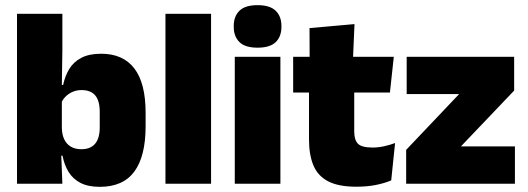

<svg xmlns="http://www.w3.org/2000/svg" viewBox="-20 -713 2048 745"><path d="M367 12Q322.5 12 293 -3Q263.5 -18 246.5 -45.2Q229.5 -72.5 222.5 -109H180L220 -216.5Q220.5 -191 229.2 -172.5Q238 -154 254.8 -144Q271.5 -134 295.5 -134Q331 -134 349 -155.2Q367 -176.5 367 -219V-279Q367 -322 349.5 -342.8Q332 -363.5 296.5 -363.5Q277.5 -363.5 261.5 -356.5Q245.5 -349.5 234 -337.8Q222.5 -326 217 -311.5L176.5 -383.5H225Q232 -417.5 248.5 -445Q265 -472.5 295.2 -488.5Q325.5 -504.5 372.5 -504.5Q457.5 -504.5 501.2 -447.5Q545 -390.5 545 -275.5V-223Q545 -106.5 501.2 -47.2Q457.5 12 367 12ZM222 0H46V-659.5H222V-517L219.5 -352L220 -340V-158L217 -128.5Z M799 0H622V-659.5H799Z M1068 0H891V-492.5H1068ZM979.5 -528Q931 -528 909 -549.8Q887 -571.5 887 -608.5V-612.5Q887 -649.5 909 -671.2Q931 -693 979.5 -693Q1027.5 -693 1049.8 -671.2Q1072 -649.5 1072 -612.5V-608.5Q1072 -571 1049.8 -549.5Q1027.5 -528 979.5 -528Z M1362.5 11.5Q1294 11.5 1253.8 -9.2Q1213.5 -30 1196.2 -71Q1179 -112 1179 -172V-436H1354.5V-202Q1354.5 -170 1369 -155.2Q1383.5 -140.5 1426 -140.5Q1449 -140.5 1471.8 -145.8Q1494.5 -151 1513 -158L1498 -13Q1472 -2 1438 4.8Q1404 11.5 1362.5 11.5ZM1493 -354H1117.5V-492.5H1508ZM1349.5 -480.5H1181.5L1181 -604L1355.5 -619.5Z M1768.5 -145H1978V0H1556V-131.5L1761.5 -348H1558V-492.5H1975V-361.5Z"/></svg>

Font: Anek Devanagari ExtraBold
Style: Regular
Weight: 800
Designer: Kailash Malviya (Devanagari) & Yesha Goshar (Latin)
Foundry: Ek Type
Version: Version 1.003